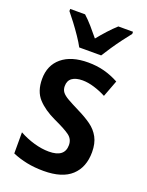

<svg xmlns="http://www.w3.org/2000/svg" viewBox="-146 -839 708 922"><g transform="rotate(20 208.5 -377.5)"><path d="M383 -154Q383 -77 336 -33.5Q289 10 194 10Q148 10 108.5 2Q69 -6 34 -21V-129Q70 -109 110 -97.5Q150 -86 186 -86Q267 -86 267 -148Q267 -178 244 -195.5Q221 -213 162 -240Q104 -267 70.5 -303.5Q37 -340 37 -403Q37 -473 85 -513Q133 -553 219 -553Q263 -553 301 -543Q339 -533 376 -513L344 -428Q316 -443 283.5 -453Q251 -463 223 -463Q189 -463 170 -449.5Q151 -436 151 -408Q151 -390 160.5 -377.5Q170 -365 192 -352.5Q214 -340 252 -321Q291 -302 320.5 -281Q350 -260 366.5 -229.5Q383 -199 383 -154ZM153 -606Q142 -627 123 -655Q104 -683 84 -709.5Q64 -736 49 -754V-765H125Q146 -746 167 -722Q188 -698 209 -672Q231 -699 252 -722Q273 -745 295 -765H370V-754Q354 -734 334.5 -708Q315 -682 296.5 -654.5Q278 -627 265 -606Z"/></g></svg>

Font: Noto Sans Hebrew Condensed SemiBold
Style: Regular
Weight: 600
Width: 3
Designer: Ben Nathan
Foundry: Google LLC
Version: Version 3.001; ttfautohint (v1.8.4.7-5d5b)